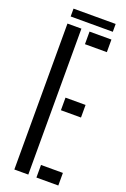

<svg xmlns="http://www.w3.org/2000/svg" viewBox="-167 -936 649 989"><g transform="rotate(20 157.5 -441.5)"><path d="M51.5 0V-800H128V0ZM172.5 -731V-800H292.5V-731ZM172.5 -369V-438H282.5V-369ZM172.5 0V-69H292.5V0ZM54.5 -883H285.5V-840H54.5Z"/></g></svg>

Font: Big Shoulders Stencil Display Medium
Style: Regular
Weight: 500
Designer: Patric King
Foundry: XO Type Co
Version: Version 1.000